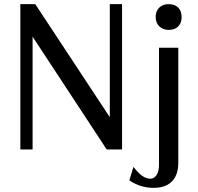

<svg xmlns="http://www.w3.org/2000/svg" viewBox="-20 -720 955 925"><path d="M78 0V-700H150L531 -122L509 -115V-700H568V0H494L111 -583L137 -590V0ZM721 185Q689 185 660.5 176.5Q632 168 603 149L623 84Q646 114 665.5 127.5Q685 141 704 141Q723 141 734.5 123Q746 105 746 74V-490H839V65Q839 103 825.5 130Q812 157 785.5 171Q759 185 721 185ZM793 -576Q765 -576 747.5 -593Q730 -610 730 -638Q730 -657 738 -671Q746 -685 760 -692.5Q774 -700 793 -700Q822 -700 838.5 -683.5Q855 -667 855 -638Q855 -619 847.5 -605Q840 -591 826 -583.5Q812 -576 793 -576Z"/></svg>

Font: Sutasoma
Style: Regular
Weight: 400
Designer: Izhar Fathurrohim, Akbar Rohmanto, Arusyal Khofiqoini
Foundry: Kiwari Kolektiv
Version: Version 1.102